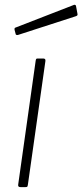

<svg xmlns="http://www.w3.org/2000/svg" viewBox="-20 -771 340 791"><path d="M95 -11Q94 -4 92.5 -2Q91 0 83 0H66Q59 0 56.5 -2.5Q54 -5 55 -11L127 -521Q128 -527 129.5 -528.5Q131 -530 136 -530H158Q163 -530 165.5 -527.5Q168 -525 167 -519ZM293 -747 299 -715Q300 -711 299 -708.5Q298 -706 292 -704L54 -627Q50 -626 47 -627.5Q44 -629 44 -633L40 -648Q39 -656 43 -657L285 -751Q287 -752 290 -750.5Q293 -749 293 -747Z"/></svg>

Font: Libre Franklin Thin Thin
Style: Italic
Weight: 250
Italic angle: -8°
Version: Version 3.000